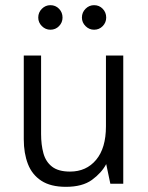

<svg xmlns="http://www.w3.org/2000/svg" viewBox="-20 -711 572 743"><path d="M235 12Q176 12 140 -11.5Q104 -35 88 -76.5Q72 -118 72 -172V-496H139V-193Q139 -151 148 -118Q157 -85 181.5 -66Q206 -47 251 -47Q314 -47 352 -92.5Q390 -138 390 -222V-496H457V0H407L391 -76Q373 -42 336 -15Q299 12 235 12ZM344 -596Q325 -596 311 -610Q297 -624 297 -643Q297 -663 311 -677Q325 -691 344 -691Q364 -691 377.5 -677Q391 -663 391 -643Q391 -624 377.5 -610Q364 -596 344 -596ZM175 -596Q156 -596 142 -610Q128 -624 128 -643Q128 -663 142 -677Q156 -691 175 -691Q195 -691 208.5 -677Q222 -663 222 -643Q222 -624 208.5 -610Q195 -596 175 -596Z"/></svg>

Font: Atkinson Hyperlegible Next Light
Style: Regular
Weight: 300
Designer: Elliott Scott, Megan Eiswerth, Linus Boman, Theodore Petrosky, Letters from Sweden
Foundry: Applied Design Works, Letters from Sweden
Version: Version 2.001